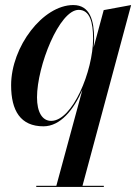

<svg xmlns="http://www.w3.org/2000/svg" viewBox="-20 -490 550 760"><path d="M391 245.5H306.5L499 -470L390.5 -450L350.5 -302C352 -314.5 352.5 -326 352.5 -336.5C352.5 -408.5 336.5 -470 270 -470C150 -470 24 -305.5 24 -152.5C24 -51.5 61.5 10 152 10C219 10 271.5 -55.5 306 -134L203 245.5H123.5V250H391ZM348.5 -337.5C348.5 -208.5 267 -11.5 182.5 -11.5C147 -11.5 126.5 -46.5 126.5 -104.5C126.5 -228 214.5 -451 291.5 -451C335.5 -451 348.5 -402 348.5 -337.5Z"/></svg>

Font: Bodoni* 36pt Medium
Style: Italic
Weight: 500
Italic angle: -13°
Version: Version 2.3